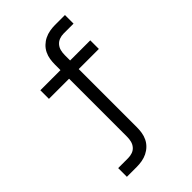

<svg xmlns="http://www.w3.org/2000/svg" viewBox="-276 -836 1153 1153"><g transform="rotate(-45 300.0 -260.0)"><path d="M88 215V141H173Q191 141 208.5 135Q226 129 238 115Q250 101 254.5 83Q259 65 259 46V-447H88V-520H259V-566Q259 -589 262.5 -611.5Q266 -634 276 -654.5Q286 -675 302.5 -691Q319 -707 339.5 -717Q360 -727 382.5 -731Q405 -735 427 -735H512V-662H427Q409 -662 391.5 -655.5Q374 -649 362 -635Q350 -621 345.5 -603Q341 -585 341 -566V-520H512V-447H341V46Q341 69 337.5 91.5Q334 114 324 134.5Q314 155 297.5 171Q281 187 260.5 197Q240 207 217.5 211Q195 215 173 215Z"/></g></svg>

Font: R Plex Mono
Style: Regular
Weight: 400
Monospace: yes
Designer: Belleve Invis
Foundry: Belleve Invis
Version: Version 31.8.0